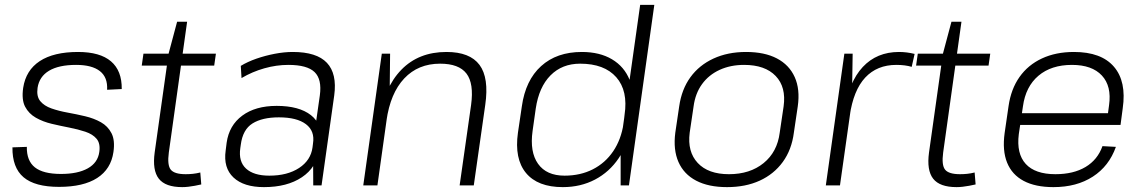

<svg xmlns="http://www.w3.org/2000/svg" viewBox="-20 -760 4686 787"><path d="M222 6Q123 6 76.5 -33.5Q30 -73 31 -156L90 -158Q89 -101 123 -74Q157 -47 230 -47Q299 -47 340 -70Q381 -93 387 -137Q392 -172 376 -191Q360 -210 330 -220Q300 -230 264 -237Q228 -244 192 -252.5Q156 -261 127 -277.5Q98 -294 83 -322.5Q68 -351 75 -400Q86 -472 143 -509.5Q200 -547 300 -547Q390 -547 435 -508.5Q480 -470 479 -395L419 -392Q422 -443 389.5 -468.5Q357 -494 292 -494Q221 -494 181 -470Q141 -446 134 -400Q129 -365 145 -345.5Q161 -326 191 -315.5Q221 -305 257 -298.5Q293 -292 329 -283.5Q365 -275 393.5 -259Q422 -243 437 -214Q452 -185 445 -137Q435 -67 378.5 -30.5Q322 6 222 6Z M727 7Q658 7 631 -27.5Q604 -62 614 -135L671 -540L706 -671H747L672 -135Q665 -83 680 -64.5Q695 -46 741 -46Q756 -46 770.5 -47.5Q785 -49 801 -53L805 -4Q792 -1 778.5 1.5Q765 4 752 5.5Q739 7 727 7ZM568 -540H865L858 -491H561Z M1263 -173 1291 -369Q1300 -435 1269.5 -464.5Q1239 -494 1162 -494Q1113 -494 1063.5 -480Q1014 -466 970 -440L967 -490Q995 -507 1031 -519.5Q1067 -532 1106 -539.5Q1145 -547 1180 -547Q1278 -547 1320 -502.5Q1362 -458 1350 -369L1298 0H1264ZM1062 7Q979 7 937 -32.5Q895 -72 905 -143L909 -175Q919 -246 973 -286Q1027 -326 1114 -326Q1206 -326 1254.5 -288Q1303 -250 1293 -180L1288 -146Q1278 -74 1217.5 -33.5Q1157 7 1062 7ZM1084 -40Q1158 -40 1206 -71.5Q1254 -103 1261 -156L1263 -172Q1271 -223 1234 -251Q1197 -279 1123 -279Q1055 -279 1015 -254Q975 -229 967 -167L965 -153Q957 -98 988.5 -69Q1020 -40 1084 -40Z M1911 -330Q1923 -418 1892 -458.5Q1861 -499 1784 -499Q1694 -499 1637 -438.5Q1580 -378 1564 -265L1523 -201L1533 -265Q1554 -401 1625 -474Q1696 -547 1810 -547Q1906 -547 1945.5 -494Q1985 -441 1969 -330L1922 0H1864ZM1545 -540H1579L1577 -356L1527 0H1469Z M2287 7Q2184 7 2136 -51Q2088 -109 2103 -216L2119 -324Q2134 -431 2198 -489Q2262 -547 2365 -547Q2438 -547 2488.5 -517Q2539 -487 2561 -432Q2583 -377 2572 -301L2564 -245Q2554 -168 2516 -111.5Q2478 -55 2419 -24Q2360 7 2287 7ZM2294 -40Q2359 -40 2410 -66Q2461 -92 2493.5 -140Q2526 -188 2536 -254L2540 -289Q2555 -388 2506 -443.5Q2457 -499 2358 -499Q2284 -499 2236.5 -451Q2189 -403 2176 -315L2163 -223Q2151 -137 2185.5 -88.5Q2220 -40 2294 -40ZM2524 -173 2604 -740H2662L2558 0H2524Z M2960 7Q2884 7 2833.5 -19.5Q2783 -46 2761 -96Q2739 -146 2748 -216L2764 -324Q2774 -394 2810 -443.5Q2846 -493 2904.5 -520Q2963 -547 3038 -547Q3114 -547 3164.5 -520.5Q3215 -494 3237.5 -444Q3260 -394 3250 -324L3234 -216Q3225 -146 3188.5 -96Q3152 -46 3094 -19.5Q3036 7 2960 7ZM2968 -46Q3054 -46 3110 -91.5Q3166 -137 3176 -216L3192 -324Q3203 -403 3159.5 -448.5Q3116 -494 3030 -494Q2974 -494 2929.5 -473.5Q2885 -453 2857.5 -415Q2830 -377 2823 -324L2807 -216Q2797 -138 2840 -92Q2883 -46 2968 -46Z M3441 -540H3475L3472 -346L3423 0H3365ZM3442 -305Q3459 -424 3516.5 -485.5Q3574 -547 3665 -547Q3681 -547 3697 -545Q3713 -543 3729 -539L3717 -486Q3690 -494 3654 -494Q3575 -494 3526.5 -442Q3478 -390 3463 -285Z M3901 7Q3832 7 3805 -27.5Q3778 -62 3788 -135L3845 -540L3880 -671H3921L3846 -135Q3839 -83 3854 -64.5Q3869 -46 3915 -46Q3930 -46 3944.5 -47.5Q3959 -49 3975 -53L3979 -4Q3966 -1 3952.5 1.5Q3939 4 3926 5.5Q3913 7 3901 7ZM3742 -540H4039L4032 -491H3735Z M4298 7Q4224 7 4176 -18.5Q4128 -44 4108 -93.5Q4088 -143 4098 -215L4114 -325Q4124 -395 4159 -444.5Q4194 -494 4251 -520.5Q4308 -547 4382 -547Q4494 -547 4546 -486.5Q4598 -426 4582 -316L4573 -248H4150L4157 -296H4532L4519 -277L4526 -329Q4537 -407 4496.5 -450.5Q4456 -494 4374 -494Q4289 -494 4236.5 -449.5Q4184 -405 4173 -324L4156 -210Q4146 -130 4184.5 -88Q4223 -46 4306 -46Q4380 -46 4429.5 -75.5Q4479 -105 4499 -161L4554 -158Q4526 -79 4459.5 -36Q4393 7 4298 7Z"/></svg>

Font: Pathway Extreme 8pt Thin 12pt
Style: Italic
Weight: 100
Italic angle: -8°
Version: Version 1.001;gftools[0.9.26]